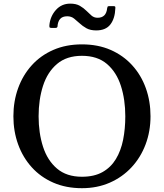

<svg xmlns="http://www.w3.org/2000/svg" viewBox="-20 -1000 881 1032"><path d="M52 -375Q52 -456 77.5 -526.2Q103 -596.5 150.8 -649.2Q198.5 -702 266.8 -731.8Q335 -761.5 420.5 -761.5Q506.5 -761.5 574.5 -731.8Q642.5 -702 690.5 -649.2Q738.5 -596.5 763.8 -526.2Q789 -456 789 -375Q789 -294 762.5 -223.8Q736 -153.5 687 -100.8Q638 -48 570.2 -18.2Q502.5 11.5 420.5 11.5Q335 11.5 266.8 -18.2Q198.5 -48 150.8 -100.8Q103 -153.5 77.5 -223.8Q52 -294 52 -375ZM187.5 -375Q187.5 -285.5 211.2 -211.5Q235 -137.5 286.5 -93.8Q338 -50 420.5 -50Q486.5 -50 531.2 -75.2Q576 -100.5 603 -145.2Q630 -190 641.8 -249Q653.5 -308 653.5 -375Q653.5 -464.5 629.8 -538.5Q606 -612.5 554.8 -656.2Q503.5 -700 420.5 -700Q338 -700 286.5 -656.2Q235 -612.5 211.2 -538.5Q187.5 -464.5 187.5 -375ZM497 -836.5Q465.5 -836.5 444.5 -848.2Q423.5 -860 407 -875.5Q394 -887.5 378.5 -900Q363 -912.5 341.5 -912.5Q315.5 -912.5 303 -898Q290.5 -883.5 289 -857Q287.5 -850 278.5 -850H256Q247.5 -850 246.2 -853.8Q245 -857.5 245.5 -865Q250 -912.5 280.5 -946.5Q311 -980.5 357.5 -980.5Q389 -980.5 409.2 -968.8Q429.5 -957 445 -941.5Q457 -929.5 471 -917Q485 -904.5 504.5 -904.5Q551 -904.5 556 -956Q557 -962 558.5 -964.5Q560 -967 567.5 -967H590.5Q597.5 -967 599 -964.5Q600.5 -962 600 -956Q598 -900.5 573.2 -868.5Q548.5 -836.5 497 -836.5Z"/></svg>

Font: Besley Medium
Style: Regular
Weight: 500
Designer: Owen Earl
Foundry: indestructible type*
Version: Version 2.001; ttfautohint (v1.8.3)